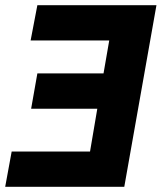

<svg xmlns="http://www.w3.org/2000/svg" viewBox="-21 -720 623 740"><path d="M-1 0 24 -136H326L354 -301H99L123 -437H378L400 -564H97L123 -700H582L458 0Z"/></svg>

Font: Rethink Sans ExtraBold
Style: Italic
Weight: 800
Italic angle: -10°
Designer: The Rethink Sans project authors (Hans Thiessen). DM Sans designed by Colophon Foundry.
Foundry: Rethink Communications LLC
Version: Version 1.001